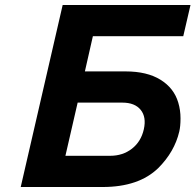

<svg xmlns="http://www.w3.org/2000/svg" viewBox="-20 -749 783 769"><path d="M698 -222Q679 -141 614 -76Q536 0 391 0H63L231 -729H743L714 -604H352L320 -463H483Q569 -463 623 -429.5Q677 -396 694 -338Q703 -308 703 -275Q703 -243 698 -222ZM470 -338H291L242 -125H421Q472 -125 508.5 -153.5Q545 -182 556 -231Q567 -280 543.5 -309Q520 -338 470 -338Z"/></svg>

Font: Miedinger
Style: Bold-Italic
Weight: 700
Italic angle: -13°
Version: Version 001.000